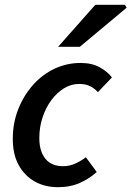

<svg xmlns="http://www.w3.org/2000/svg" viewBox="-20 -764 545 796"><path d="M220 12Q166 12 124 -11.5Q82 -35 57.5 -79.5Q33 -124 33 -188Q33 -254 55.5 -311Q78 -368 116.5 -411.5Q155 -455 206 -479Q257 -503 314 -503Q361 -503 393.5 -485Q426 -467 444 -443L386 -382Q370 -399 352 -407.5Q334 -416 308 -416Q275 -416 245.5 -398Q216 -380 193 -349Q170 -318 156.5 -277.5Q143 -237 143 -192Q143 -137 168 -106Q193 -75 242 -75Q269 -75 293.5 -86.5Q318 -98 336 -112L381 -51Q353 -25 313 -6.5Q273 12 220 12ZM221 -570 375 -744H498L505 -732L311 -570Z"/></svg>

Font: Source Sans 3 SemiBold
Style: Italic
Weight: 600
Italic angle: -11°
Designer: Paul D. Hunt
Foundry: Adobe
Version: Version 3.046;hotconv 1.0.118;makeotfexe 2.5.65603